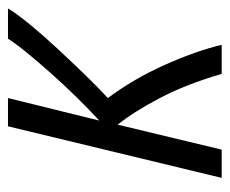

<svg xmlns="http://www.w3.org/2000/svg" viewBox="-66 -496 562 469"><g transform="rotate(-90 214.5 -261.0)"><path d="M15 0 141 -522H210L155 -299Q182 -324 212 -354.5Q242 -385 270 -416.5Q298 -448 320.5 -475.5Q343 -503 355 -522H429Q415 -499 389 -467.5Q363 -436 331 -401.5Q299 -367 267.5 -334.5Q236 -302 210 -278Q257 -215 291 -139Q325 -63 340 0H269Q244 -86 210.5 -150Q177 -214 145 -254L84 0Z"/></g></svg>

Font: Ubuntu Sans Condensed
Style: Italic
Weight: 400
Width: 3
Italic angle: -13.5°
Designer: Dalton Maag Ltd
Foundry: Dalton Maag Ltd
Version: Version 1.006; ttfautohint (v1.8.4.7-5d5b)